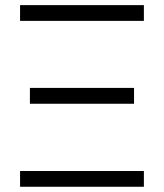

<svg xmlns="http://www.w3.org/2000/svg" viewBox="-20 -713 626 733"><path d="M56.6 0H529.3V-60.1H56.6ZM56.6 -633.3H529.3V-693.4H56.6ZM94.2 -316.9H491.7V-377.4H94.2Z"/></svg>

Font: Cascadia Mono Light
Style: Regular
Weight: 300
Monospace: yes
Designer: Aaron Bell
Foundry: Saja Typeworks
Version: Version 2404.023